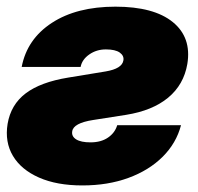

<svg xmlns="http://www.w3.org/2000/svg" viewBox="-20 -546 598 579"><path d="M45.4 -344.2Q61.5 -428.2 136.5 -477.1Q211.4 -525.9 328.1 -525.9Q443.8 -525.9 501 -479.5Q558.1 -433.1 544.9 -353Q534.2 -290.5 487.1 -251.5Q439.9 -212.4 360.4 -199.7L260.7 -184.1Q201.2 -174.8 197.8 -149.9Q195.3 -134.8 209.7 -125.7Q224.1 -116.7 252.9 -116.7Q284.7 -116.7 305.7 -131.1Q326.7 -145.5 333.5 -168.5H525.9Q511.7 -114.3 470.5 -73.2Q429.2 -32.2 367.2 -9.5Q305.2 13.2 228.5 13.2Q151.4 13.2 97.7 -10.5Q43.9 -34.2 19 -75.9Q-5.9 -117.7 2.9 -172.4Q12.7 -230.5 57.4 -264.4Q102.1 -298.3 185.5 -312L298.8 -330.6Q348.1 -338.9 352.1 -363.8Q354.5 -377.9 341.1 -387.5Q327.6 -397 299.3 -397Q271 -397 249.3 -381.8Q227.5 -366.7 223.1 -344.2Z"/></svg>

Font: Inter Display Black
Style: Italic
Weight: 900
Italic angle: -9.39999°
Designer: Rasmus Andersson
Foundry: rsms
Version: Version 4.000;git-a52131595